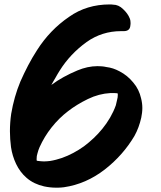

<svg xmlns="http://www.w3.org/2000/svg" viewBox="-20 -825 735 878"><path d="M101.6 -11.7C124 7.8 151.4 20.5 181.6 27.3C200.2 31.2 217.8 33.2 236.3 33.2H245.1C253.9 33.2 263.7 32.2 272.5 31.2C339.8 21.5 402.3 -5.9 459 -49.8C515.6 -93.8 560.5 -145.5 594.7 -203.1C609.4 -229.5 619.1 -256.8 626 -287.1C628.9 -301.8 630.9 -316.4 630.9 -331.1C630.9 -345.7 628.9 -361.3 625 -376C619.1 -402.3 607.4 -426.8 588.9 -448.2C571.3 -469.7 550.8 -486.3 526.4 -499C516.6 -503.9 506.8 -508.8 497.1 -511.7C487.3 -514.6 476.6 -517.6 465.8 -518.6C453.1 -521.5 439.5 -522.5 425.8 -522.5C395.5 -522.5 364.3 -515.6 334 -502.9C290 -484.4 250 -462.9 214.8 -436.5C221.7 -448.2 227.5 -460 234.4 -470.7C240.2 -481.4 246.1 -491.2 252.9 -502C285.2 -553.7 326.2 -596.7 376 -632.8C422.9 -666 475.6 -682.6 533.2 -682.6H545.9C562.5 -682.6 572.3 -689.5 575.2 -702.1C576.2 -708 577.1 -713.9 577.1 -718.8C577.1 -726.6 576.2 -734.4 573.2 -741.2C567.4 -755.9 557.6 -769.5 543 -783.2C529.3 -796.9 513.7 -803.7 497.1 -803.7C492.2 -804.7 486.3 -804.7 481.4 -804.7C412.1 -804.7 349.6 -786.1 295.9 -748C237.3 -708 188.5 -657.2 149.4 -595.7C134.8 -573.2 121.1 -549.8 108.4 -525.4C95.7 -501 84 -476.6 73.2 -452.1C53.7 -405.3 40 -356.4 31.2 -304.7C27.3 -278.3 25.4 -251 25.4 -224.6C25.4 -200.2 27.3 -176.8 30.3 -152.3C34.2 -126 42 -99.6 53.7 -75.2C65.4 -50.8 81.1 -29.3 101.6 -11.7ZM148.4 -89.8C148.4 -90.8 148.4 -91.8 147.5 -92.8V-93.8V-98.6C147.5 -107.4 148.4 -115.2 151.4 -124C154.3 -134.8 157.2 -143.6 161.1 -152.3C175.8 -184.6 193.4 -213.9 215.8 -242.2C238.3 -270.5 262.7 -294.9 291 -316.4C317.4 -336.9 347.7 -355.5 381.8 -372.1C416 -388.7 450.2 -397.5 484.4 -399.4H502.9C513.7 -399.4 518.6 -398.4 518.6 -396.5V-394.5V-389.6C518.6 -382.8 517.6 -376 515.6 -369.1L509.8 -343.8C502.9 -324.2 494.1 -305.7 483.4 -287.1C472.7 -268.6 460.9 -252 448.2 -236.3C423.8 -206.1 395.5 -179.7 364.3 -156.2C333 -133.8 298.8 -115.2 262.7 -102.5C245.1 -96.7 227.5 -91.8 209 -88.9C200.2 -87.9 190.4 -86.9 181.6 -86.9C172.9 -86.9 164.1 -87.9 155.3 -88.9C154.3 -88.9 152.3 -88.9 151.4 -89.8Z"/></svg>

Font: ChillSide Comic
Style: Regular
Weight: 400
Designer: Koroletov, Abay Emes
Version: Version 1.000